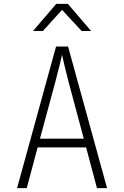

<svg xmlns="http://www.w3.org/2000/svg" viewBox="-20 -970 640 990"><path d="M68 0 269 -730H331L532 0H480L424 -210H174L118 0ZM186 -255H412L333 -550Q319 -604 310.5 -640.5Q302 -677 300 -688Q298 -677 289 -640.5Q280 -604 266 -550ZM150 -810 270 -950H330L450 -810H401L300 -919L201 -810Z"/></svg>

Font: NKDuy Mono Thin
Style: Regular
Weight: 100
Monospace: yes
Designer: NKDuy
Foundry: NKDuy
Version: Version 2.251; ttfautohint (v1.8.4.7-5d5b)